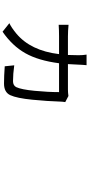

<svg xmlns="http://www.w3.org/2000/svg" viewBox="393 -1046 714 1540"><g transform="rotate(90 750.0 -276.0)"><path d="M750 -467.8 798.8 -442.4Q794.9 -417 794.9 -402.3Q792 -302.7 779.8 -178.2Q767.6 -53.7 743.2 -1Q719.7 48.8 650.4 48.8Q589.8 48.8 511.7 43L503.9 -33.2Q574.2 -23.4 630.9 -23.4Q665 -23.4 678.7 -48.8Q698.2 -89.8 708.5 -197.3Q718.8 -304.7 718.8 -392.6H487.3Q465.8 -226.6 406.7 -122.1Q347.7 -17.6 234.4 60.5L166 5.9Q200.2 -9.8 249 -49.8Q386.7 -165 414.1 -392.6H271.5Q222.7 -392.6 178.7 -389.6V-468.8Q227.5 -463.9 271.5 -463.9H420.9Q422.9 -518.6 422.9 -548.8Q422.9 -584 418 -613.3H502.9Q500 -588.9 498 -538.1Q496.1 -487.3 494.1 -463.9H699.2Q722.7 -463.9 750 -467.8Z"/></g></svg>

Font: Bpmf Zihi Sans Regular
Style: Regular
Weight: 400
Foundry: But Ko
Version: Version 1.320